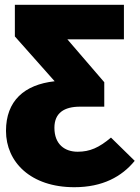

<svg xmlns="http://www.w3.org/2000/svg" viewBox="-20 -554 582 801"><path d="M443 20C393 62 355 79 304 79C250 79 207 48 207 -21C207 -83 248 -109 314 -109H415V-211L261 -390H497V-534H42V-402L208 -215C81 -201 5 -133 5 -8C5 122 108 227 290 227C408 227 488 183 542 117Z"/></svg>

Font: Fira Sans Heavy
Style: Regular
Weight: 900
Designer: bBox Type GmbH & Carrois Corporate GbR & Edenspiekermann AG
Foundry: bBox Type GmbH & Carrois Corporate GbR & Edenspiekermann AG
Version: Version 4.300;PS 004.300;hotconv 1.0.88;makeotf.lib2.5.64775